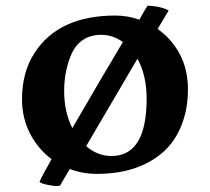

<svg xmlns="http://www.w3.org/2000/svg" viewBox="-20 -576 717 656"><path d="M534.2 -53.7Q449.7 18.1 311 18.1Q262.7 18.1 218.3 1.5L185.1 58.1Q181.6 59.6 173.1 59.6Q164.6 59.6 151.4 57.1Q119.1 51.8 115.2 44.9Q122.6 26.9 156.2 -32.2Q109.4 -67.4 82.3 -120.4Q55.2 -173.3 55.2 -236.8Q55.2 -328.6 97.2 -394Q179.7 -522.9 374 -522.9Q416 -522.9 456.1 -508.8Q475.1 -543 483.9 -556.2Q485.8 -556.2 491.7 -556.2Q497.6 -556.2 510.3 -554.2Q540.5 -549.8 556.2 -540L518.6 -477.1Q566.4 -443.4 594.2 -391.1Q622.1 -338.9 622.1 -270.3Q622.1 -201.7 599.1 -145.5Q576.2 -89.4 534.2 -53.7ZM481 -238.8Q481 -317.9 449.7 -375.5L274.4 -76.7Q313.5 -43 360.8 -43Q481 -43 481 -238.8ZM227.1 -138.2Q326.7 -310.1 399.9 -432.6Q364.7 -457 326.7 -457Q288.6 -457 263.2 -439.5Q237.8 -421.9 224.6 -392.1Q199.2 -335 199.2 -264.4Q199.2 -193.8 227.1 -138.2Z"/></svg>

Font: Marko One
Style: Regular
Weight: 400
Designer: Zhenya Spizhovyi
Foundry: Cyreal
Version: Version 1.003